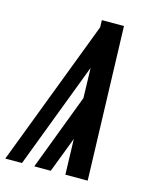

<svg xmlns="http://www.w3.org/2000/svg" viewBox="-115 -812 726 889"><g transform="rotate(15 248.0 -367.5)"><path d="M-4 0 263 -701 262 -735H368L391 0H284L279 -170L214 0H135L273 -364L269 -508L76 0Z"/></g></svg>

Font: Iosevka SS18 Extrabold
Style: Italic
Weight: 800
Italic angle: -9°
Monospace: yes
Designer: Belleve Invis
Foundry: Belleve Invis
Version: Version 25.1.1; ttfautohint (v1.8.4)